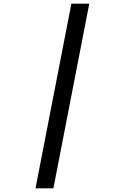

<svg xmlns="http://www.w3.org/2000/svg" viewBox="-20 -821 660 1041"><path d="M269.5 200 464 -801H367L172.5 200Z"/></svg>

Font: Monaspace Krypton
Style: Italic
Weight: 400
Italic angle: -11°
Designer: Riley Cran & the Lettermatic Team
Foundry: Lettermatic
Version: Version 1.101 (Monaspace Krypton)